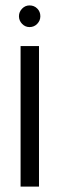

<svg xmlns="http://www.w3.org/2000/svg" viewBox="-20 -522 229 709"><path d="M129 -462Q129 -446 117.5 -434Q106 -422 89 -422Q73 -422 61.5 -434Q50 -446 50 -462Q50 -478 61.5 -490Q73 -502 89 -502Q106 -502 117.5 -490.5Q129 -479 129 -462ZM124 167H56V-352H124Z"/></svg>

Font: Sulphur Point
Style: Regular
Weight: 400
Designer: Noponies / Dale Sattler
Foundry: Noponies
Version: Version 1.000; ttfautohint (v1.8)